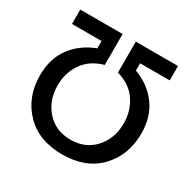

<svg xmlns="http://www.w3.org/2000/svg" viewBox="-170 -925 1103 1108"><g transform="rotate(30 381.5 -371.0)"><path d="M43.9 -315.4Q43.9 -425.8 99.6 -501.5Q155.3 -577.1 252.9 -614.3V-663.1H55.7V-758.8H337.9V-552.7Q250 -528.3 205.6 -463.9Q161.1 -399.4 161.1 -315.4Q161.1 -215.8 221.7 -147.9Q282.2 -80.1 381.8 -80.1Q480.5 -80.1 541 -147.5Q601.6 -214.8 601.6 -315.4Q601.6 -397.5 558.1 -462.4Q514.6 -527.3 425.8 -552.7V-758.8H707V-663.1H509.8V-614.3Q606.4 -579.1 662.6 -502.4Q718.8 -425.8 718.8 -315.4Q718.8 -170.9 628.9 -76.7Q539.1 17.6 381.8 17.6Q225.6 17.6 134.8 -76.7Q43.9 -170.9 43.9 -315.4Z"/></g></svg>

Font: Gothic A1 SemiBold
Style: Regular
Weight: 600
Version: Version 2.50